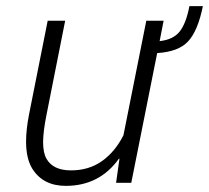

<svg xmlns="http://www.w3.org/2000/svg" viewBox="-20 -596 682 626"><path d="M194.5 10Q120 10 85 -46.5Q65 -79.5 65 -134.5Q65 -173 74.5 -222L135.5 -528.5H192.5L131.5 -221Q121 -169 120.5 -133.5Q120.5 -97.5 131.5 -78.5Q153 -40.5 211.5 -40.5Q270 -40.5 312.8 -71Q355.5 -101.5 382.5 -155L457 -528.5H513.5L500.5 -462Q544.5 -466.5 565.8 -493.2Q587 -520 597.5 -576H641.5Q625 -495 593.2 -461Q561.5 -427 492.5 -423L408 0H358.5L369.5 -78.5L368 -79Q304.5 10 194.5 10Z"/></svg>

Font: Roberto Sans Light
Style: Italic
Weight: 300
Italic angle: -11°
Designer: Google
Version: Version 1.00;June 11, 2020;FontCreator 12.0.0.2522 64-bit; t